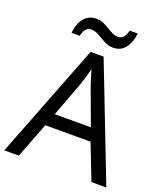

<svg xmlns="http://www.w3.org/2000/svg" viewBox="-162 -1020 964 1128"><g transform="rotate(20 319.5 -456.5)"><path d="M545 0 459 -221H176L91 0H0L279 -717H360L638 0ZM352 -517Q349 -525 342 -546Q335 -567 328.5 -589.5Q322 -612 318 -624Q311 -593 302 -563.5Q293 -534 287 -517L206 -301H432ZM135 -784Q141 -843 169.5 -877.5Q198 -912 245 -912Q275 -912 301.5 -897.5Q328 -883 352 -869Q376 -855 397 -855Q420 -855 432.5 -869.5Q445 -884 452 -913H502Q496 -855 468 -820Q440 -785 393 -785Q365 -785 338.5 -799Q312 -813 287.5 -827.5Q263 -842 241 -842Q217 -842 205 -827.5Q193 -813 186 -784Z"/></g></svg>

Font: Noto Sans Deseret
Style: Regular
Weight: 400
Designer: Monotype Design Team
Foundry: Monotype Imaging Inc.
Version: Version 2.001; ttfautohint (v1.8.4.7-5d5b)